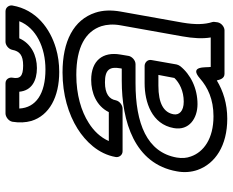

<svg xmlns="http://www.w3.org/2000/svg" viewBox="-94 -716 845 697"><g transform="rotate(-90 328.5 -367.5)"><path d="M545 -128C538 -89 536 -55 541 -25H434C431 -40 440 -106 392 -64C360 -36 317 -15 255 -15C173 -15 125 -51 109 -97C103 -113 102 -129 105 -148C124 -257 229 -298 375 -298H444C459 -298 472 -312 474 -323L479 -353C490 -417 457 -459 387 -459C340 -459 292 -440 270 -395H165C178 -425 202 -450 231 -468C273 -495 333 -513 405 -513C507 -513 563 -479 582 -422C588 -403 590 -379 585 -352ZM409 25H567C578 25 593 15 596 0L597 -8C598 -12 598 -16 597 -19C588 -47 587 -81 595 -128L635 -352C641 -386 640 -417 631 -444C605 -523 527 -563 414 -563C334 -563 263 -542 209 -508C165 -480 118 -434 107 -370C105 -359 113 -345 128 -345H283C294 -345 310 -355 313 -370C317 -393 336 -409 378 -409C424 -409 436 -392 429 -353L428 -348H384C236 -348 82 -302 55 -148C50 -122 52 -96 60 -73C83 -8 149 35 246 35C301 35 347 20 385 -3C388 9 392 25 409 25ZM212 -159C202 -103 248 -73 299 -73C356 -73 407 -98 437 -136C440 -140 442 -145 443 -149L459 -240C462 -255 449 -265 438 -265H375C306 -265 226 -239 212 -159ZM262 -159C268 -196 302 -215 366 -215H405L394 -157C377 -139 347 -123 308 -123C273 -123 259 -140 262 -159ZM283 -720H344C348 -675 384 -656 430 -656C476 -656 519 -677 538 -720H600C576 -659 505 -625 425 -625C336 -625 286 -660 283 -720ZM439 -706C399 -706 390 -718 395 -745C397 -756 390 -770 375 -770H265C254 -770 238 -760 235 -745C231 -720 232 -697 238 -676C258 -611 325 -575 416 -575C446 -575 475 -579 502 -587C573 -608 642 -658 657 -745C659 -756 651 -770 636 -770H525C514 -770 499 -760 496 -745C491 -719 477 -706 439 -706Z"/></g></svg>

Font: Asimov
Style: WidOuIt
Weight: 500
Designer: Google
Version: Version 2.000980; 2014